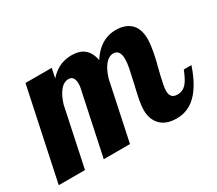

<svg xmlns="http://www.w3.org/2000/svg" viewBox="-137 -706 1031 913"><g transform="rotate(-30 378.0 -249.5)"><path d="M516.1 -29.3Q490.2 -59.6 490.2 -106.9Q490.2 -129.4 495.8 -159.2Q501.5 -189 512.7 -235.8Q523.9 -283.7 529.5 -312.3Q535.2 -340.8 535.2 -361.8Q535.2 -413.1 499 -413.1Q473.6 -413.1 452.1 -386.2Q434.1 -363.3 420.9 -320.8L353 0H209L282.2 -345.2Q285.2 -356.9 285.2 -370.1Q285.2 -390.1 278.8 -400.9Q270.5 -414.1 254.9 -414.1Q226.6 -414.1 205.6 -386.7Q187 -363.3 173.8 -320.8L106 0H-38.1L67.9 -500H211.9L201.2 -448.2Q230.5 -481 265.1 -494.6Q292.5 -504.9 323.2 -504.9Q365.2 -504.9 390.1 -485.4Q418 -463.4 425.8 -418.9Q458 -468.8 500 -489.3Q529.8 -503.9 564.9 -503.9Q615.2 -503.9 644.5 -477.5Q675.8 -448.7 675.8 -391.1Q675.8 -358.4 663.6 -300.8Q658.7 -276.9 651.9 -252.4Q639.6 -205.6 631.8 -166Q627.9 -145.5 627.9 -132.8Q627.9 -112.8 637 -101.8Q646 -90.8 668 -90.8Q697.8 -90.8 718.3 -115.2Q733.9 -133.8 752 -179.2H793.9Q756.8 -69.3 700.2 -25.4Q660.2 5.9 607.9 5.9Q545.9 5.9 516.1 -29.3Z"/></g></svg>

Font: Pattaya
Style: Regular
Weight: 400
Designer: Pablo Impallari / Thai characters Designed by Thanarat Vachiruckul and Suppakit Chalermlarp
Foundry: Pablo Impallari
Version: Version 1.007;September 16, 2023;FontCreator 15.0.0.2934 64-